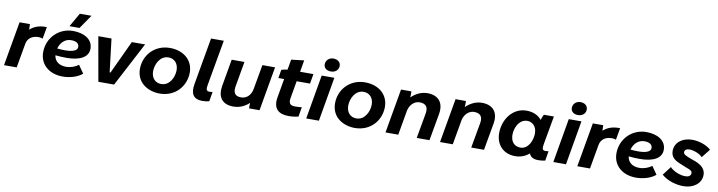

<svg xmlns="http://www.w3.org/2000/svg" viewBox="-26 -1474 8318 2223"><g transform="rotate(10 4133.0 -362.5)"><path d="M21 0H170L220 -284C231 -351 285 -393 370 -389C383 -389 398 -384 408 -380L433 -520H415C345 -520 283 -499 236 -455C236 -477 235 -501 234 -520H112Z M711 12C803 12 891 -18 941 -62L876 -155C839 -127 787 -106 730 -106C652 -106 596 -145 587 -216C633 -211 677 -209 718 -209C874 -209 974 -260 974 -361C974 -471 871 -529 740 -529C572 -529 441 -395 441 -227C441 -82 554 12 711 12ZM807 -576 919 -739H782L689 -576ZM594 -297C613 -368 666 -420 737 -420C796 -420 831 -399 831 -355C831 -310 767 -292 685 -292C655 -292 623 -294 594 -297Z M1130 0H1315L1588 -520H1432L1250 -130H1240L1193 -520H1038Z M1851 11C2038 11 2154 -131 2154 -288C2154 -438 2036 -530 1880 -530C1696 -530 1578 -389 1578 -232C1578 -62 1722 11 1851 11ZM1850 -101C1779 -101 1733 -153 1733 -231C1733 -308 1780 -419 1882 -419C1945 -419 1999 -375 1999 -289C1999 -211 1952 -101 1850 -101Z M2352 9C2382 9 2409 6 2434 -1L2453 -114C2442 -111 2431 -110 2420 -110C2380 -110 2374 -129 2383 -183L2478 -720H2328L2231 -168C2210 -50 2250 9 2352 9Z M2718 11C2788 11 2853 -17 2903 -65C2901 -44 2901 -18 2902 0H3025L3116 -520H2967L2916 -233C2903 -157 2854 -109 2788 -109C2701 -109 2695 -169 2704 -223L2756 -520H2606L2551 -206C2528 -76 2580 11 2718 11Z M3366 8C3403 8 3451 3 3482 -6L3501 -119C3483 -116 3447 -114 3424 -114C3375 -114 3342 -129 3354 -199L3390 -405H3547L3567 -520H3410L3434 -658L3284 -640L3263 -519C3239 -517 3211 -510 3192 -504L3175 -405H3243L3204 -182C3181 -50 3248 8 3366 8Z M3574 0H3723L3813 -520H3664ZM3760 -585C3810 -585 3850 -616 3850 -666C3850 -707 3817 -738 3764 -738C3715 -738 3676 -703 3676 -654C3676 -613 3709 -585 3760 -585Z M4145 11C4332 11 4448 -131 4448 -288C4448 -438 4330 -530 4174 -530C3990 -530 3872 -389 3872 -232C3872 -62 4016 11 4145 11ZM4144 -101C4073 -101 4027 -153 4027 -231C4027 -308 4074 -419 4176 -419C4239 -419 4293 -375 4293 -289C4293 -211 4246 -101 4144 -101Z M4506 0H4656L4708 -297C4725 -365 4776 -412 4835 -412C4916 -412 4938 -366 4926 -297L4873 0H5023L5079 -315C5104 -451 5037 -532 4907 -532C4846 -532 4779 -508 4718 -449C4720 -474 4720 -499 4719 -520H4597Z M5147 0H5297L5349 -297C5366 -365 5417 -412 5476 -412C5557 -412 5579 -366 5567 -297L5514 0H5664L5720 -315C5745 -451 5678 -532 5548 -532C5487 -532 5420 -508 5359 -449C5361 -474 5361 -499 5360 -520H5238Z M6303 9C6332 9 6360 6 6384 0L6403 -114C6392 -111 6381 -110 6368 -110C6331 -110 6325 -129 6334 -183L6394 -520H6276C6267 -503 6257 -479 6250 -455C6211 -503 6150 -532 6072 -532C5906 -532 5803 -379 5803 -222C5803 -84 5893 10 6031 10C6096 10 6152 -13 6195 -51C6210 -12 6243 9 6303 9ZM6103 -417C6149 -417 6212 -382 6212 -288C6212 -214 6171 -98 6073 -98C6002 -98 5958 -149 5958 -229C5958 -307 6002 -417 6103 -417Z M6479 0H6628L6718 -520H6569ZM6665 -585C6715 -585 6755 -616 6755 -666C6755 -707 6722 -738 6669 -738C6620 -738 6581 -703 6581 -654C6581 -613 6614 -585 6665 -585Z M6761 0H6910L6960 -284C6971 -351 7025 -393 7110 -389C7123 -389 7138 -384 7148 -380L7173 -520H7155C7085 -520 7023 -499 6976 -455C6976 -477 6975 -501 6974 -520H6852Z M7451 12C7543 12 7631 -18 7681 -62L7616 -155C7579 -127 7527 -106 7470 -106C7392 -106 7336 -145 7327 -216C7373 -211 7417 -209 7458 -209C7614 -209 7714 -260 7714 -361C7714 -471 7611 -529 7480 -529C7312 -529 7181 -395 7181 -227C7181 -82 7294 12 7451 12ZM7334 -297C7353 -368 7406 -420 7477 -420C7536 -420 7571 -399 7571 -355C7571 -310 7507 -292 7425 -292C7395 -292 7363 -294 7334 -297Z M8010 14C8125 14 8218 -53 8218 -153C8218 -247 8134 -282 8059 -307C7991 -332 7950 -347 7950 -374C7950 -403 7973 -418 8012 -417C8066 -414 8127 -389 8161 -354L8241 -455C8189 -504 8097 -533 8019 -533C7903 -533 7817 -466 7817 -366C7817 -294 7868 -261 7924 -238C8022 -192 8077 -191 8077 -152C8077 -119 8051 -103 8012 -103C7947 -103 7870 -136 7830 -179L7752 -76C7821 -13 7929 14 8010 14Z"/></g></svg>

Font: Fixel Display 20240404
Style: Bold Italic
Weight: 700
Italic angle: -10°
Designer: AlfaBravo + MacPaw
Foundry: Kyrylo Tkachov, Marchela Mozhyna, Serhii Makarenko, Maria Weinstein, Zakhar Kryvoshyya
Version: Version 1.211;Glyphs 3.2 (3225)